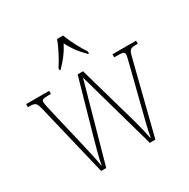

<svg xmlns="http://www.w3.org/2000/svg" viewBox="-170 -923 1063 1079"><g transform="rotate(-30 361.0 -383.0)"><path d="M264 -619V-606H270C310 -648 334 -677 359 -726C384 -677 407 -648 448 -606H454V-619C428 -657 395 -721 378 -766H339C324 -721 289 -657 264 -619ZM72 -463 183 0H216L357 -505L499 0H535L653 -467C664 -512 670 -516 711 -516H719V-536H566V-516H594C628 -516 632 -509 632 -496C632 -483 624 -458 617 -428L561 -207C540 -125 524 -64 518 -23H515C508 -67 479 -174 464 -223L375 -536H340L247 -207C234 -158 205 -62 202 -27H199C194 -63 172 -156 161 -204L109 -425C104 -446 95 -486 95 -496C95 -509 99 -516 133 -516H155V-536H6V-516H13C54 -516 61 -511 72 -463Z"/></g></svg>

Font: Noto Serif Bengali Condensed Thin
Style: Regular
Weight: 100
Width: 3
Designer: Juan Bruce, Universal Thirst, Indian Type Foundry and the Monotype Design Team.
Foundry: Monotype Imaging Inc.
Version: Version 2.003